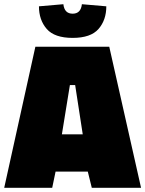

<svg xmlns="http://www.w3.org/2000/svg" viewBox="-25 -892 690 912"><path d="M143 -670H494L645 0H411L392 -77H239L223 0H-5ZM368 -254 332 -488H307L269 -254ZM160 -862 276 -872Q281 -827 320 -827Q359 -827 364 -872L480 -862Q480 -797 443 -754.5Q406 -712 320 -712Q234 -712 197 -754.5Q160 -797 160 -862Z"/></svg>

Font: Cairo Black
Style: Regular
Weight: 900
Designer: Mohamed Gaber, Accademia di Belle Arti di Urbino and others
Foundry: Kief Type Foundry, Accademia di Belle Arti di Urbino and others
Version: Version 3.011